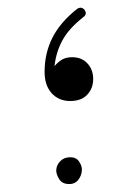

<svg xmlns="http://www.w3.org/2000/svg" viewBox="-20 -478 354 490"><path d="M159.2 -220.2Q129.9 -220.2 111.8 -240.2Q93.8 -260.3 93.8 -294.4Q93.8 -342.3 113.8 -381.8Q133.8 -421.4 177.2 -455.6Q183.6 -459.5 188.7 -457.8Q193.8 -456.1 196.3 -452.1Q203.1 -441.4 192.4 -434.1Q155.8 -405.3 139.4 -375.2Q123 -345.2 119.1 -309.1Q126.5 -318.4 137.2 -325.2Q147.9 -332 164.1 -332Q188.5 -332 203.1 -316.2Q217.8 -300.3 217.8 -276.4Q217.8 -252.4 202.6 -236.3Q187.5 -220.2 159.2 -220.2ZM123.5 -42.5Q123.5 -55.7 133.3 -66.2Q143.1 -76.7 159.2 -76.7Q174.8 -76.7 181.9 -65.7Q189 -54.7 189 -45.9Q189 -31.2 180.4 -19.8Q171.9 -8.3 156.7 -8.3Q138.7 -8.3 131.1 -20.8Q123.5 -33.2 123.5 -42.5Z"/></svg>

Font: Mikhak-FD ExtraLight
Style: Regular
Weight: 200
Designer: Amin Abedi
Version: Version 3.2